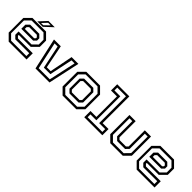

<svg xmlns="http://www.w3.org/2000/svg" viewBox="225 -1919 3089 3089"><g transform="rotate(45 1769.0 -375.0)"><path d="M468.5 -540 571.5 -437V-294.5L468.5 -191.5H196.5V-172L227 -141.5H564.5V0H158L55 -103V-437L158 -540ZM417 -437.5 468.5 -386.5V-333.5L425 -290H155V-384L208.5 -437.5ZM448.5 -501.5H177L90.5 -415V-122.5L175 -38H523.5V-102H206.5L155 -153.5V-228.5H451L532.5 -309.5V-417.5ZM399.5 -398.5H227L196.5 -368V-328H409.5L430.5 -349V-368ZM253 -556 375 -688H518.5L376.5 -556ZM314 -580H364.5L451 -663.5H392Z M768 0 649 -540H803.5L883 -142H971.5L1049.5 -540H1204L1087 0ZM801.5 -39H1054.5L1155 -502H1085.5L1002 -104.5H853.5L770 -502H700.5Z M1384.5 0 1281.5 -103V-437L1384.5 -540H1697L1800 -437V-103L1697 0ZM1407.5 -38.5H1677.5L1761.5 -122.5V-418L1677.5 -502H1405.5L1321 -417.5V-125ZM1439 -102.5 1385 -156V-386.5L1437 -437.5H1646L1697 -387V-153.5L1646 -102.5ZM1453.5 -141.5H1628L1658.5 -172V-368L1628 -398.5H1453.5L1423 -368V-172Z M1877.5 0V-141.5H2012.5V-608.5H1877.5V-750H2153.5V-141.5H2288.5V0ZM1916 -38.5H2250.5V-102.5H2114V-712.5H1916V-648H2050V-102.5H1916Z M2469 0 2366 -103V-540H2507.5V-172L2538 -141.5H2685L2715.5 -172V-540H2857V-103L2754 0ZM2491 -39H2735L2819 -125.5V-502H2754.5V-156.5L2703.5 -103H2522.5L2468.5 -156.5V-502H2404.5V-125.5Z M3380.5 -540 3483.5 -437V-294.5L3380.5 -191.5H3108.5V-172L3139 -141.5H3476.5V0H3070L2967 -103V-437L3070 -540ZM3329 -437.5 3380.5 -386.5V-333.5L3337 -290H3067V-384L3120.5 -437.5ZM3360.5 -501.5H3089L3002.5 -415V-122.5L3087 -38H3435.5V-102H3118.5L3067 -153.5V-228.5H3363L3444.5 -309.5V-417.5ZM3311.5 -398.5H3139L3108.5 -368V-328H3321.5L3342.5 -349V-368Z"/></g></svg>

Font: Tourney Thin
Style: Regular
Weight: 400
Version: Version 1.015